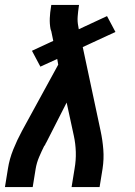

<svg xmlns="http://www.w3.org/2000/svg" viewBox="-26 -755 546 775"><path d="M-6 0 6 -74Q12 -113 27.5 -151.5Q43 -190 63 -227L209 -494L205 -517L137 -486L103 -550L189 -590L181 -629Q180 -631 179.5 -633Q179 -635 178 -638Q174 -659 175 -682Q176 -705 180 -728L181 -735H293L292 -728Q289 -708 287.5 -688Q286 -668 290 -649L292 -637L406 -690L440 -626L308 -565L380 -227Q388 -190 391 -151.5Q394 -113 388 -74L376 0H263L275 -74Q281 -108 280 -141.5Q279 -175 272 -207L243 -341L162 -182Q160 -179 158 -175Q156 -171 155 -168L153 -167Q142 -145 132 -121.5Q122 -98 118 -74L106 0Z"/></svg>

Font: Iosevka Curly
Style: Bold Italic
Weight: 700
Italic angle: -9°
Monospace: yes
Designer: Belleve Invis
Foundry: Belleve Invis
Version: Version 22.1.2; ttfautohint (v1.8.4)